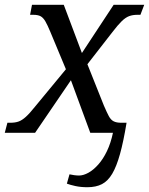

<svg xmlns="http://www.w3.org/2000/svg" viewBox="-40 -556 624 804"><path d="M326 228Q298 228 275.5 223Q253 218 240 213L251 174Q259 176 270.5 177.5Q282 179 291 179Q309 179 330 167.5Q351 156 371.5 133Q392 110 408 76.5Q424 43 433 0H338L257 -220L107 0H-20L-9 -42H4Q23 -42 37.5 -47Q52 -52 68.5 -67Q85 -82 108 -111L236 -266L171 -422Q159 -451 150 -466.5Q141 -482 130 -488Q119 -494 99 -494H86L94 -536H227L303 -334L436 -536H564L548 -494H535Q516 -494 501 -488.5Q486 -483 470 -467.5Q454 -452 431 -422L326 -287L395 -114Q407 -86 415.5 -70Q424 -54 436 -48Q448 -42 467 -42H490Q477 37 462.5 89Q448 141 430 171.5Q412 202 387 215Q362 228 326 228Z"/></svg>

Font: Noto Serif
Style: Italic
Weight: 400
Italic angle: -12°
Designer: Monotype Design Team
Foundry: Monotype Imaging Inc.
Version: Version 2.013